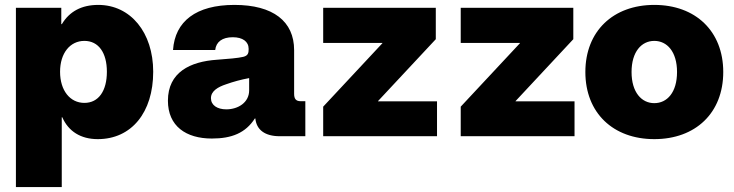

<svg xmlns="http://www.w3.org/2000/svg" viewBox="-20 -547 2948 771"><path d="M43.9 204.1H228V-76.2H230C254.9 -19.5 304.2 11.7 372.6 11.7C507.8 11.7 595.2 -95.2 595.2 -258.8C595.2 -416.5 504.4 -527.3 374.5 -527.3C307.6 -527.3 258.8 -501 228.5 -450.2H226.1V-515.6H43.9ZM318.8 -133.8C261.7 -133.8 221.2 -183.1 221.2 -258.8C221.2 -334 261.7 -382.8 318.8 -382.8C376 -382.8 409.2 -335 409.2 -258.8C409.2 -182.1 376 -133.8 318.8 -133.8Z M830.6 9.3C910.2 9.3 965.8 -12.7 1003.4 -71.3H1005.4C1009.8 -25.4 1044.4 0 1103 0H1206.1V-140.6H1187.5C1168.9 -140.6 1161.1 -149.4 1161.1 -170.4V-345.7C1161.1 -461.4 1076.7 -527.3 921.4 -527.3C767.1 -527.3 682.6 -461.4 674.8 -346.2H844.2C847.7 -378.9 872.6 -397.5 914.6 -397.5C954.1 -397.5 978.5 -380.4 978.5 -350.6C978.5 -334.5 976.6 -323.7 957 -318.8C938.5 -314 893.6 -310.1 851.1 -307.1C743.7 -299.8 654.3 -256.8 654.3 -142.6C654.3 -40.5 727.1 9.3 830.6 9.3ZM888.7 -107.9C852.5 -107.9 827.1 -124.5 827.1 -152.8C827.1 -181.6 855.5 -197.8 887.7 -208.5C918 -219.2 946.8 -227.1 980.5 -233.4V-184.1C980.5 -135.7 936.5 -107.9 888.7 -107.9Z M1277.8 0H1734.9V-140.1H1498V-141.1L1730 -389.6V-515.6H1277.8V-374.5H1515.6V-373.5L1277.8 -118.7Z M1830.1 0H2287.1V-140.1H2050.3V-141.1L2282.2 -389.6V-515.6H1830.1V-374.5H2067.9V-373.5L1830.1 -118.7Z M2607.4 11.7C2772.9 11.7 2884.3 -93.3 2884.3 -257.8C2884.3 -421.9 2772.9 -527.3 2607.4 -527.3C2442.4 -527.3 2330.6 -421.9 2330.6 -257.8C2330.6 -93.3 2442.4 11.7 2607.4 11.7ZM2607.4 -132.8C2556.2 -132.8 2516.1 -176.3 2516.1 -257.8C2516.1 -339.4 2556.2 -382.8 2607.4 -382.8C2658.7 -382.8 2698.7 -339.4 2698.7 -257.8C2698.7 -176.3 2659.2 -132.8 2607.4 -132.8Z"/></svg>

Font: Raveo Display Display ExtraBold
Style: Regular
Weight: 800
Designer: Jakub Foglar, Rasmus Andersson (Inter)
Foundry: Jakubfoglar.com
Version: Version 1.100;Glyphs 3.2.3 (3260)